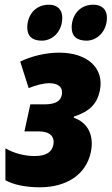

<svg xmlns="http://www.w3.org/2000/svg" viewBox="-20 -787 475 817"><path d="M348 -614C393 -614 435 -653 435 -712C435 -747 413 -767 377 -767C317 -767 285 -720 285 -670C285 -633 307 -614 348 -614ZM158 -614C204 -614 245 -653 245 -712C245 -747 223 -767 188 -767C128 -767 96 -720 96 -670C96 -633 117 -614 158 -614ZM149 10C262 10 345 -43 366 -137C382 -209 355 -265 294 -286L295 -291C361 -313 393 -344 405 -402C424 -496 354 -563 231 -563C176 -563 113 -548 66 -525L102 -412C133 -425 166 -433 190 -433C230 -433 249 -414 243 -383C238 -356 214 -343 170 -343H109L84 -228H144C191 -228 214 -207 207 -171C201 -139 175 -123 127 -123C87 -123 40 -134 3 -156V-20C37 -1 90 10 149 10Z"/></svg>

Font: Noto Sans ExtraCondensed Black
Style: Italic
Weight: 900
Width: 2
Italic angle: -12°
Designer: Monotype Design Team
Foundry: Monotype Imaging Inc.
Version: Version 2.013